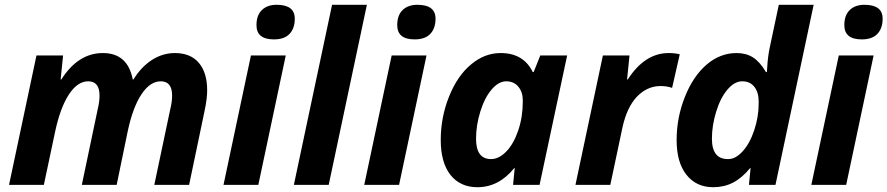

<svg xmlns="http://www.w3.org/2000/svg" viewBox="-20 -780 3744 810"><path d="M238.8 -444.8Q309.6 -556.2 414.1 -556.2Q518.6 -556.2 540 -444.8H543Q576.2 -498.5 621.3 -527.3Q666.5 -556.2 717.8 -556.2Q783.7 -556.2 818.8 -514.9Q854 -473.6 854 -398.9Q854 -362.8 842.8 -311L777.8 0H630.9L698.2 -318.8Q706.1 -350.6 706.1 -377Q706.1 -437 658.2 -437Q613.3 -437 576.9 -382.3Q540.5 -327.6 519 -227.1L472.2 0H325.2L392.1 -318.8Q399.9 -350.6 399.9 -377Q399.9 -437 352.1 -437Q307.1 -437 270.8 -381.6Q234.4 -326.2 212.9 -226.1L165 0H18.1L133.8 -545.9H246.1L235.8 -444.8Z M1062 -673.8Q1062 -715.8 1085 -737.8Q1107.9 -759.8 1147 -759.8Q1223.6 -759.8 1223.6 -701.2Q1223.6 -660.6 1201.7 -637.2Q1179.7 -613.8 1135.7 -613.8Q1062 -613.8 1062 -673.8ZM922.9 0 1038.6 -545.9H1185.5L1069.8 0Z M1219.7 0 1380.9 -759.8H1527.8L1366.7 0Z M1655.8 -673.8Q1655.8 -715.8 1678.7 -737.8Q1701.7 -759.8 1740.7 -759.8Q1817.4 -759.8 1817.4 -701.2Q1817.4 -660.6 1795.4 -637.2Q1773.4 -613.8 1729.5 -613.8Q1655.8 -613.8 1655.8 -673.8ZM1516.6 0 1632.3 -545.9H1779.3L1663.6 0Z M1993.7 9.8Q1921.9 9.8 1880.4 -42Q1839.4 -94.2 1839.4 -189.7Q1839.4 -285.2 1874.5 -372.8Q1909.7 -460.4 1966.8 -507.8Q2023.9 -556.2 2092.3 -556.2Q2188.5 -556.2 2227.5 -476.1H2231.4L2259.3 -545.9H2372.6L2256.3 0H2144.5L2151.4 -70.8H2149.4Q2084.5 9.8 1993.7 9.8ZM2052.2 -108.9Q2085 -108.9 2116 -140.9Q2147 -172.9 2166.3 -229.7Q2185.5 -286.6 2185.5 -350.6Q2185.5 -354 2185.5 -356.9Q2185.5 -391.6 2166.7 -414.3Q2147.9 -437 2115.7 -437Q2083.5 -437 2054 -402.3Q2024.4 -367.7 2006.3 -309.3Q1988.3 -251 1988.3 -194.8Q1988.3 -108.9 2051.3 -108.9Q2051.8 -108.9 2052.2 -108.9Z M2800.8 -556.2Q2828.6 -556.2 2847.7 -550.8L2815.4 -409.2Q2793.9 -417 2766.6 -417Q2710.4 -417 2667 -372.1Q2625 -327.6 2606.4 -244.1L2554.7 0H2407.7L2523.4 -545.9H2635.7L2625.5 -444.8H2628.4Q2700.2 -556.2 2800.8 -556.2Z M2988.8 9.8Q2917.5 9.8 2876 -42.5Q2834.5 -94.7 2834.5 -189.2Q2834.5 -283.7 2869.4 -371.3Q2904.3 -459 2961.2 -507.6Q3018.1 -556.2 3087.4 -556.2Q3127.9 -556.2 3156.7 -537.8Q3185.5 -519.5 3211.4 -476.1H3215.3L3216.3 -489.7Q3219.2 -544.4 3228.5 -585L3265.6 -759.8H3412.6L3251.5 0H3139.6L3146.5 -70.8H3144.5Q3109.9 -28.8 3072.3 -9.5Q3034.7 9.8 2988.8 9.8ZM3052.7 -108.9Q3083.5 -108.9 3113.5 -142.1Q3143.6 -175.3 3162.1 -231.2Q3180.7 -287.1 3180.7 -345.2Q3180.7 -348.1 3180.7 -351.1Q3180.7 -390.6 3162.4 -413.8Q3144 -437 3111.3 -437Q3078.6 -437 3049.1 -402.3Q3019.5 -367.7 3001.5 -309.3Q2983.4 -251 2983.4 -194.8Q2983.4 -108.9 3050.3 -108.9Q3051.8 -108.9 3052.7 -108.9Z M3542 -673.8Q3542 -715.8 3564.9 -737.8Q3587.9 -759.8 3627 -759.8Q3703.6 -759.8 3703.6 -701.2Q3703.6 -660.6 3681.6 -637.2Q3659.7 -613.8 3615.7 -613.8Q3542 -613.8 3542 -673.8ZM3402.8 0 3518.6 -545.9H3665.5L3549.8 0Z"/></svg>

Font: Open Sans Hebrew
Style: Bold Italic
Weight: 700
Italic angle: -12°
Foundry: Ascender Corporation, Yanek Iontef
Version: Version 2.001;PS 002.001;hotconv 1.0.70;makeotf.lib2.5.58329